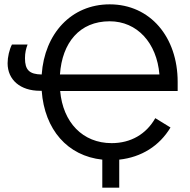

<svg xmlns="http://www.w3.org/2000/svg" viewBox="-20 -729 873 884"><path d="M798 -310V-352C798 -558 672 -709 485 -709C308 -709 185 -574 172 -386C115 -387 95 -407 95 -461C95 -486 100 -506 107 -524H35C23 -501 15 -466 15 -438C15 -361 74 -311 164 -311H172C185 -132 291 -11 451 6V135H529V6C631 -5 714 -57 765 -142L695 -185C653 -111 582 -70 494 -70C361 -70 270 -165 257 -310ZM256 -386C266 -532 346 -631 485 -631C611 -631 702 -532 714 -386Z"/></svg>

Font: Fixel Text Regular
Style: Regular
Weight: 400
Width: 4
Designer: AlfaBravo + MacPaw
Foundry: Kyrylo Tkachov, Marchela Mozhyna, Serhii Makarenko, Maria Weinstein, Zakhar Kryvoshyya
Version: Version 1.211